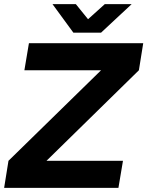

<svg xmlns="http://www.w3.org/2000/svg" viewBox="-24 -909 713 929"><path d="M465 -569H94L116 -700H669L648 -569L201 -131H571L549 0H-4L17 -131ZM230 -889H343L402 -816L483 -889H613L465 -751H331Z"/></svg>

Font: Oak Sans
Style: Bold Italic
Weight: 700
Italic angle: -9.5°
Foundry: Erik Kennedy, Walven
Version: Version 1.000